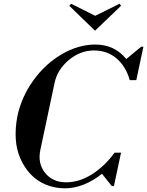

<svg xmlns="http://www.w3.org/2000/svg" viewBox="-20 -999 790 1031"><path d="M328.1 12.2Q273.4 12.2 226.1 -7.6Q178.7 -27.3 145.3 -62.5Q111.8 -97.7 90.1 -146.2Q68.4 -194.8 64.7 -252.2Q61 -309.6 73.2 -374Q95.2 -478.5 159.2 -567.4Q223.1 -656.2 312 -708Q400.9 -759.8 492.2 -759.8Q594.7 -759.8 658.2 -682.1L737.8 -748H750L711.9 -568.8H676.8Q656.2 -642.1 606 -685.1Q555.7 -728 484.9 -728Q411.1 -728 349.6 -676.8Q288.1 -625.5 272.9 -553.2L196.8 -194.8Q181.2 -122.1 221.9 -71Q262.7 -20 335 -20Q405.3 -20 473.6 -63Q542 -106 595.2 -179.2H629.9L591.8 0H580.1L527.8 -65.9Q428.7 12.2 328.1 12.2ZM352.1 -967.8 361.8 -979 491.2 -914.1 622.1 -979 629.9 -967.8 490.2 -834Z"/></svg>

Font: Fin Serif Display
Style: Italic
Weight: 400
Italic angle: -12°
Designer: J. Blake Harris
Version: Version 1.006;FEAKit 1.0